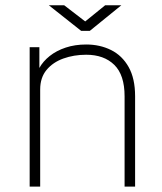

<svg xmlns="http://www.w3.org/2000/svg" viewBox="-20 -692 601 712"><path d="M90 0V-517H126V-440Q139.5 -464.5 164.2 -484.2Q189 -504 223.5 -515.5Q258 -527 299.5 -527Q350.5 -527 391.8 -506.5Q433 -486 457 -443.5Q481 -401 481 -335V0H442V-335Q442 -414 403.8 -451.5Q365.5 -489 299.5 -489Q254 -489 215 -475Q176 -461 152.5 -432.5Q129 -404 129 -360V0ZM281 -577.5 161 -672.5H218L296 -612.5L370 -672.5H430L313 -577.5Z"/></svg>

Font: Public Sans Thin
Style: Regular
Weight: 100
Designer: The Public Sans project authors (U.S. Web Design System). Libre Franklin designed by Pablo Impallari and Rodrigo Fuenzal
Version: Version 1.008